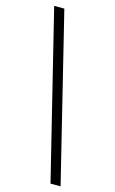

<svg xmlns="http://www.w3.org/2000/svg" viewBox="-142 -827 634 1060"><g transform="rotate(15 175.0 -296.5)"><path d="M28.8 -772.9H86.9L320.8 180.2H263.2Z"/></g></svg>

Font: Kreadon
Style: Regular
Weight: 400
Designer: kohakuno
Foundry: StudioGnu
Version: Version 1.000;Glyphs 3.1.2 (3151)